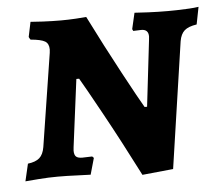

<svg xmlns="http://www.w3.org/2000/svg" viewBox="-43 -553 707 618"><g transform="rotate(-5 310.0 -243.5)"><path d="M452 -413 453 -424Q453 -447 430 -447L404 -446L401 -452L413 -504Q425 -503 457 -501.5Q489 -500 521 -500Q548 -500 579 -501.5Q610 -503 620 -505L609 -449Q582 -445 569.5 -434Q557 -423 553 -400L493 8L393 18Q335 -96 283.5 -189.5Q232 -283 217 -308H208L180 -90L179 -79Q179 -65 185 -59.5Q191 -54 205 -54L237 -55L242 -50L227 3Q215 3 183.5 1.5Q152 0 121 0Q92 0 59 2.5Q26 5 16 6L29 -50Q54 -53 66.5 -64Q79 -75 83 -99L130 -399L131 -410Q131 -429 118.5 -436.5Q106 -444 72 -447Q68 -453 67 -456L77 -504Q86 -503 116.5 -501.5Q147 -500 175 -500Q198 -500 223.5 -501.5Q249 -503 257 -504Q306 -406 355 -315Q404 -224 419 -199H427Z"/></g></svg>

Font: Alegreya SC
Style: Bold Italic
Weight: 700
Italic angle: -7°
Designer: Juan Pablo del Peral
Foundry: Huerta Tipografica
Version: Version 2.007; ttfautohint (v1.6)